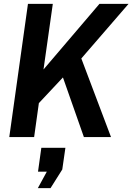

<svg xmlns="http://www.w3.org/2000/svg" viewBox="-20 -706 682 989"><path d="M300.8 167 240.2 263.2H174.8L221.2 178.2H175.8L192.9 55.2H316.9ZM204.1 -348.1 492.2 -686H642.1L398.9 -404.8L551.8 0H412.1L304.2 -307.1L180.2 -174.8L155.8 0H27.8L124 -686H252Z"/></svg>

Font: Archivo Narrow
Style: Bold Italic
Weight: 700
Italic angle: -8°
Designer: Hector Gatti
Foundry: Hector Gatti
Version: 1.002; ttfautohint (v0.8)